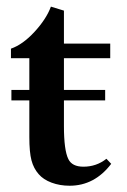

<svg xmlns="http://www.w3.org/2000/svg" viewBox="-20 -560 391 591"><path d="M194.3 11.7Q164.1 11.7 138.7 2.2Q113.3 -7.3 99.1 -23.9Q83.5 -41.5 76.9 -66.4Q70.3 -91.3 70.3 -138.2V-251H15.1V-283.2H70.3V-380.9H13.7V-410.2Q50.3 -422.9 86.4 -462.2Q122.6 -501.5 136.7 -539.6L176.8 -527.3V-425.8H319.3V-380.9H176.8V-283.2H303.7V-251H176.8V-171.9Q176.8 -97.7 190.4 -70.3Q201.7 -46.9 236.8 -46.9Q276.9 -46.9 307.6 -71.3L322.3 -55.7Q271 11.7 194.3 11.7Z"/></svg>

Font: Elstob 14pt SemiBold
Style: Regular
Weight: 600
Designer: Peter S. Baker
Version: Version 1.015